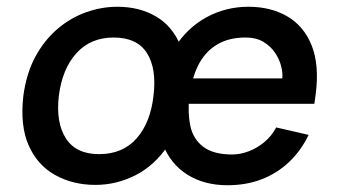

<svg xmlns="http://www.w3.org/2000/svg" viewBox="-20 -535 1003 568"><path d="M262 12Q196 12 143.5 -17Q91 -46 65 -104.5Q39 -163 49 -251Q58 -318 84.5 -367Q111 -416 149.5 -449Q188 -482 234 -498.5Q280 -515 327 -515Q393 -515 442 -486Q491 -457 514.5 -398.5Q538 -340 527 -251Q516 -163 477 -104.5Q438 -46 381.5 -17Q325 12 262 12ZM273 -79Q343 -79 384 -125.5Q425 -172 434 -251Q444 -331 415 -377.5Q386 -424 316 -424Q248 -424 206 -377.5Q164 -331 154 -251Q145 -172 175 -125.5Q205 -79 273 -79ZM653 13Q584 13 534 -18.5Q484 -50 461.5 -109Q439 -168 449 -251Q459 -335 496.5 -394Q534 -453 591 -484Q648 -515 715 -515Q781 -515 830 -486.5Q879 -458 902 -400.5Q925 -343 914 -257L910 -228H523L533 -303H815Q817 -317 812 -338Q807 -359 794 -378.5Q781 -398 759.5 -411Q738 -424 706 -424Q656 -424 621 -402.5Q586 -381 566.5 -342Q547 -303 540 -249Q535 -202 543 -163Q551 -124 581 -101Q611 -78 667 -78Q691 -78 716 -87.5Q741 -97 762.5 -115Q784 -133 797 -158L893 -136Q871 -90 836 -56.5Q801 -23 755 -5Q709 13 653 13Z"/></svg>

Font: Inclusive Sans Medium
Style: Italic
Weight: 500
Italic angle: -7°
Designer: Olivia King
Foundry: Olivia King
Version: Version 2.004